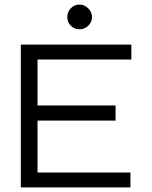

<svg xmlns="http://www.w3.org/2000/svg" viewBox="-20 -819 665 839"><path d="M71 0V-624H554V-559H144V-358H485V-292H144V-65H550V0ZM328 -691Q305 -691 289.5 -706.5Q274 -722 274 -744Q274 -767 289.5 -783Q305 -799 328 -799Q349 -799 365.5 -782.5Q382 -766 382 -744Q382 -722 365.5 -706.5Q349 -691 328 -691Z"/></svg>

Font: Inconsolata Expanded Thin
Style: Regular
Weight: 100
Width: 7
Monospace: yes
Designer: Raph Levien, Cyreal, Brenton Simpson
Foundry: Raph Levien, Cyreal, Google
Version: Version 3.100; ttfautohint (v1.8.4.7-5d5b)